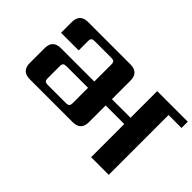

<svg xmlns="http://www.w3.org/2000/svg" viewBox="-86 -950 1278 1278"><g transform="rotate(45 553.0 -311.0)"><path d="M477 -168V-312H275Q256 -312 249 -305.5Q242 -299 242 -280V-168Q242 -150 249 -143Q256 -136 275 -136H444Q463 -136 470 -143Q477 -150 477 -168ZM1106 -622V-563H984V0H818V-312H643V-155Q643 -78 566 -78H163Q86 -78 86 -155V-294Q86 -371 163 -371H477V-531Q477 -550 470 -556.5Q463 -563 444 -563H290Q271 -563 264 -556.5Q257 -550 257 -531V-444H91V-545Q91 -622 168 -622H566Q643 -622 643 -545V-371H818V-622Z"/></g></svg>

Font: Sarpanch
Style: Bold
Weight: 700
Designer: Manushi Parikh (Devanagari and Latin), Jyotish Sonowal (Devanagari)
Foundry: Indian Type Foundry
Version: Version 2.004;PS 1.0;hotconv 1.0.78;makeotf.lib2.5.61930; tt